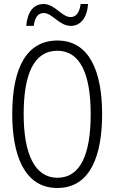

<svg xmlns="http://www.w3.org/2000/svg" viewBox="-20 -927 570 957"><path d="M111 -798H148C154 -844 172 -862 198 -862C241 -862 275 -798 333 -798C380 -798 414 -836 419 -907H382C376 -862 358 -842 332 -842C287 -842 254 -907 197 -907C145 -907 116 -864 111 -798ZM266 10C432 10 489 -155 489 -358C489 -570 426 -725 266 -725C116 -725 41 -594 41 -359C41 -160 98 10 266 10ZM266 -41C154 -41 98 -158 98 -358C98 -558 149 -674 266 -674C378 -674 432 -561 432 -358C432 -154 379 -41 266 -41Z"/></svg>

Font: Noto Sans Mono Condensed Light
Style: Regular
Weight: 300
Width: 3
Designer: Monotype Design Team
Foundry: Monotype Imaging Inc.
Version: Version 2.014